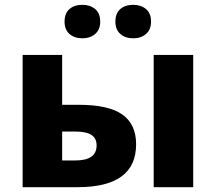

<svg xmlns="http://www.w3.org/2000/svg" viewBox="-20 -777 896 797"><path d="M74 -549H238V-342H307Q431 -342 488 -301.5Q545 -261 545 -178Q545 0 302 0H74ZM618 -549H782V0H618ZM293 -111Q381 -111 381 -173Q381 -203 359.5 -217Q338 -231 291 -231H238V-111ZM322 -757Q354 -757 375 -739.5Q396 -722 396 -687Q396 -654 375 -636Q354 -618 322 -618Q289 -618 268.5 -636Q248 -654 248 -687Q248 -722 268.5 -739.5Q289 -757 322 -757ZM533 -757Q565 -757 586 -739.5Q607 -722 607 -687Q607 -654 586 -636Q565 -618 533 -618Q500 -618 479.5 -636Q459 -654 459 -687Q459 -722 479.5 -739.5Q500 -757 533 -757Z"/></svg>

Font: Noto Sans UI ExtraBold
Style: Regular
Weight: 800
Designer: Monotype Design Team
Foundry: Monotype Imaging Inc.
Version: Version 1.001